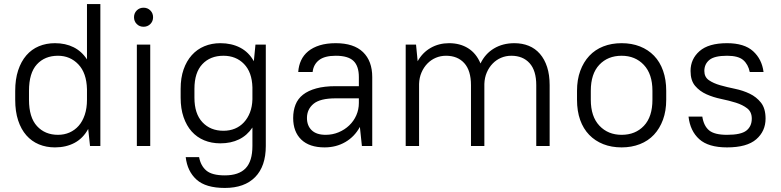

<svg xmlns="http://www.w3.org/2000/svg" viewBox="-20 -720 3851 947"><path d="M251 7Q208 7 172 -8Q136 -23 110 -52.5Q84 -82 69.5 -126Q55 -170 55 -228V-272Q55 -329 69.5 -373Q84 -417 110 -447Q136 -477 172 -492Q208 -507 251 -507Q303 -507 343 -487Q383 -467 409 -427V-700H475V0H424L415 -84Q390 -38 348 -15.5Q306 7 251 7ZM266 -55Q297 -55 323 -66.5Q349 -78 368 -99.5Q387 -121 398 -153.5Q409 -186 409 -228V-280Q407 -360 366.5 -402.5Q326 -445 266 -445Q201 -445 162 -402.5Q123 -360 123 -272V-228Q123 -141 162.5 -98Q202 -55 266 -55Z M655 -500H721V0H655ZM688 -588Q668 -588 654.5 -601.5Q641 -615 641 -635Q641 -655 654.5 -668.5Q668 -682 688 -682Q708 -682 721.5 -668.5Q735 -655 735 -635Q735 -615 721.5 -601.5Q708 -588 688 -588Z M1067 -13Q1023 -13 987 -28Q951 -43 925.5 -71.5Q900 -100 885.5 -142Q871 -184 871 -238V-282Q871 -336 885.5 -377.5Q900 -419 926 -448Q952 -477 988 -492Q1024 -507 1067 -507Q1122 -507 1164.5 -485Q1207 -463 1232 -418L1240 -500H1291V0Q1291 100 1238.5 153.5Q1186 207 1089 207Q995 207 949.5 166Q904 125 896 55H962Q970 98 998 121.5Q1026 145 1089 145Q1158 145 1191.5 110Q1225 75 1225 0V-91Q1199 -52 1159 -32.5Q1119 -13 1067 -13ZM1082 -75Q1113 -75 1138.5 -85.5Q1164 -96 1183 -116.5Q1202 -137 1213 -165.5Q1224 -194 1225 -230V-289Q1223 -364 1183.5 -404.5Q1144 -445 1082 -445Q1017 -445 978 -403.5Q939 -362 939 -282V-238Q939 -159 978.5 -117Q1018 -75 1082 -75Z M1581 7Q1506 7 1466 -31.5Q1426 -70 1426 -138Q1426 -174 1437.5 -203.5Q1449 -233 1474.5 -253Q1500 -273 1540 -284Q1580 -295 1636 -295H1750V-340Q1750 -394 1723.5 -419.5Q1697 -445 1636 -445Q1581 -445 1553.5 -423.5Q1526 -402 1522 -365H1451Q1453 -396 1465 -422Q1477 -448 1500 -467Q1523 -486 1557 -496.5Q1591 -507 1636 -507Q1725 -507 1770.5 -463Q1816 -419 1816 -340V0H1765L1755 -94Q1729 -46 1683.5 -19.5Q1638 7 1581 7ZM1586 -55Q1620 -55 1650 -67.5Q1680 -80 1702.5 -101.5Q1725 -123 1737.5 -151.5Q1750 -180 1750 -212V-235H1636Q1559 -235 1526.5 -208Q1494 -181 1494 -138Q1494 -100 1517.5 -77.5Q1541 -55 1586 -55Z M1981 -500H2032L2040 -418Q2064 -461 2104.5 -484Q2145 -507 2195 -507Q2249 -507 2289 -482Q2329 -457 2350 -407Q2373 -455 2416.5 -481Q2460 -507 2517 -507Q2556 -507 2588 -494Q2620 -481 2643 -454.5Q2666 -428 2678.5 -389.5Q2691 -351 2691 -300V0H2625V-300Q2625 -372 2592 -408.5Q2559 -445 2502 -445Q2475 -445 2451.5 -435Q2428 -425 2410 -406.5Q2392 -388 2381 -362.5Q2370 -337 2369 -306V-300V0H2303V-300Q2303 -372 2270 -408.5Q2237 -445 2180 -445Q2153 -445 2129.5 -435Q2106 -425 2088 -406.5Q2070 -388 2059 -362.5Q2048 -337 2047 -306V0H1981Z M3046 7Q2996 7 2955.5 -9Q2915 -25 2886 -55Q2857 -85 2841.5 -128.5Q2826 -172 2826 -228V-272Q2826 -327 2842 -370.5Q2858 -414 2886.5 -444.5Q2915 -475 2955.5 -491Q2996 -507 3046 -507Q3096 -507 3136.5 -491Q3177 -475 3206 -445Q3235 -415 3250.5 -371Q3266 -327 3266 -272V-228Q3266 -173 3250 -129.5Q3234 -86 3205.5 -55.5Q3177 -25 3136 -9Q3095 7 3046 7ZM3046 -55Q3114 -55 3156 -99.5Q3198 -144 3198 -228V-272Q3198 -355 3155.5 -400Q3113 -445 3046 -445Q2978 -445 2936 -400.5Q2894 -356 2894 -272V-228Q2894 -145 2936.5 -100Q2979 -55 3046 -55Z M3566 7Q3474 7 3429 -33.5Q3384 -74 3376 -145H3444Q3451 -99 3477.5 -77Q3504 -55 3566 -55Q3635 -55 3661.5 -76Q3688 -97 3688 -135Q3688 -168 3665.5 -185.5Q3643 -203 3609.5 -213.5Q3576 -224 3537 -232Q3498 -240 3464.5 -255Q3431 -270 3408.5 -296.5Q3386 -323 3386 -370Q3386 -429 3430.5 -468Q3475 -507 3566 -507Q3651 -507 3694.5 -467.5Q3738 -428 3746 -365H3678Q3670 -403 3645.5 -424Q3621 -445 3566 -445Q3504 -445 3479 -424.5Q3454 -404 3454 -370Q3454 -340 3476.5 -324.5Q3499 -309 3532.5 -299.5Q3566 -290 3605 -282Q3644 -274 3677.5 -258Q3711 -242 3733.5 -213.5Q3756 -185 3756 -135Q3756 -73 3710 -33Q3664 7 3566 7Z"/></svg>

Font: Retni Sans
Style: Regular
Weight: 400
Designer: Vitaly Kuzmin
Foundry: ParaType Ltd.
Version: Version 1.00;March 2, 2019;FontCreator 11.5.0.2425 64-bit; t